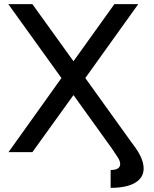

<svg xmlns="http://www.w3.org/2000/svg" viewBox="-20 -734 742 925"><path d="M559 56Q559 40 544 19L518 -20L334 -276L136 -1H21L276 -358L20 -714H136L334 -439L531 -714H646L391 -358L610 -53L632 -23Q672 33 672 78Q672 122 631 146.5Q590 171 513 171V85Q559 85 559 56Z"/></svg>

Font: Non Bureau
Style: Regular
Weight: 400
Designer: Jona Saucedo
Foundry: Non Foundry
Version: Version 1.000; ttfautohint (v1.8.4)